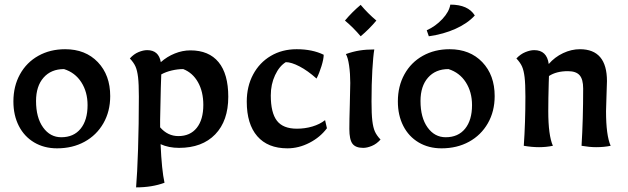

<svg xmlns="http://www.w3.org/2000/svg" viewBox="-20 -631 2718 831"><path d="M38 -192Q38 -258 66.5 -309.5Q95 -361 146 -389.5Q197 -418 262 -418Q350 -418 403.5 -362Q457 -306 457 -215Q457 -149 427.5 -97.5Q398 -46 346 -17.5Q294 11 227 11Q171 11 128 -14.5Q85 -40 61.5 -86Q38 -132 38 -192ZM359 -176Q359 -233 332 -275Q305 -317 257 -332Q201 -332 168.5 -295Q136 -258 136 -194Q136 -122 166.5 -79.5Q197 -37 245 -37Q299 -37 329 -74Q359 -111 359 -176Z M581 -213Q581 -268 577.5 -297Q574 -326 566.5 -343Q559 -360 542 -378Q559 -397 579.5 -405.5Q600 -414 617 -414Q667 -414 676 -362Q703 -386 736.5 -399.5Q770 -413 804 -413Q884 -413 926 -362Q968 -311 968 -212Q968 -108 911.5 -49.5Q855 9 755 9Q710 9 675 -7Q680 106 692 160Q638 180 569 180Q574 122 577.5 15Q581 -92 581 -213ZM860 -177Q860 -234 837 -275Q814 -316 773 -332Q749 -332 723.5 -326Q698 -320 678 -309Q678 -293 676 -251Q673 -131 673 -112V-80Q706 -42 752 -42Q803 -42 831.5 -77.5Q860 -113 860 -177Z M1048 -191Q1048 -257 1075.5 -308.5Q1103 -360 1152 -389Q1201 -418 1264 -418Q1332 -418 1381 -394Q1381 -376 1371.5 -345Q1362 -314 1350 -291Q1312 -325 1276.5 -343.5Q1241 -362 1217 -362Q1189 -345 1170.5 -305.5Q1152 -266 1152 -218Q1152 -143 1178.5 -108.5Q1205 -74 1265 -74Q1300 -74 1332 -83.5Q1364 -93 1387 -111L1395 -76Q1366 -37 1319.5 -13Q1273 11 1224 11Q1139 11 1093.5 -41.5Q1048 -94 1048 -191Z M1492 -73Q1492 -110 1494 -178Q1496 -242 1496 -272Q1496 -312 1491 -347Q1486 -382 1477 -397Q1508 -408 1536.5 -412.5Q1565 -417 1600 -417Q1595 -388 1591.5 -327.5Q1588 -267 1588 -192Q1588 -137 1591.5 -108Q1595 -79 1602.5 -62Q1610 -45 1627 -27Q1610 -8 1589.5 0.5Q1569 9 1552 9Q1519 9 1505.5 -9Q1492 -27 1492 -73ZM1473 -542Q1504 -579 1541 -610Q1572 -573 1609 -542Q1578 -505 1541 -474Q1510 -511 1473 -542Z M1702 -192Q1702 -258 1730.5 -309.5Q1759 -361 1810 -389.5Q1861 -418 1926 -418Q2014 -418 2067.5 -362Q2121 -306 2121 -215Q2121 -149 2091.5 -97.5Q2062 -46 2010 -17.5Q1958 11 1891 11Q1835 11 1792 -14.5Q1749 -40 1725.5 -86Q1702 -132 1702 -192ZM2023 -176Q2023 -233 1996 -275Q1969 -317 1921 -332Q1865 -332 1832.5 -295Q1800 -258 1800 -194Q1800 -122 1830.5 -79.5Q1861 -37 1909 -37Q1963 -37 1993 -74Q2023 -111 2023 -176ZM1827 -500Q1865 -517 1894.5 -548.5Q1924 -580 1929 -611Q2006 -611 2035 -564Q2004 -530 1952 -506.5Q1900 -483 1836 -474Z M2247 0Q2254 -100 2254 -213Q2254 -268 2250.5 -297Q2247 -326 2239.5 -343Q2232 -360 2215 -378Q2233 -397 2254 -405.5Q2275 -414 2292 -414Q2347 -414 2355 -354Q2381 -384 2417 -401Q2453 -418 2490 -418Q2607 -418 2607 -280L2605 -217L2603 -150Q2603 -45 2623 0Q2595 6 2560 6Q2532 6 2497 0Q2504 -114 2504 -248Q2504 -288 2488.5 -305.5Q2473 -323 2438 -323Q2388 -323 2356 -302L2355 -273Q2353 -203 2353 -150Q2353 -45 2373 0Q2344 6 2313 6Q2282 6 2247 0Z"/></svg>

Font: Mirza Medium
Style: Regular
Weight: 500
Designer: Arabic design by Kourosh Beigpour, Latin design by Eduardo Tunni, engineering by Lasse Fister
Version: Version 1.0010g